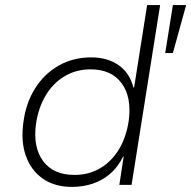

<svg xmlns="http://www.w3.org/2000/svg" viewBox="-20 -725 750 753"><path d="M262 8Q195 8 148.5 -24Q102 -56 81.5 -113.5Q61 -171 72 -247Q82 -322 118 -379Q154 -436 210.5 -468Q267 -500 338 -500Q401 -500 445 -469.5Q489 -439 503 -382H506L557 -705H608L496 0H448L465 -111H463Q442 -69 411.5 -43Q381 -17 343 -4.5Q305 8 262 8ZM272 -39Q330 -39 375 -66.5Q420 -94 448 -142Q476 -190 485 -253Q497 -344 457 -398.5Q417 -453 335 -453Q278 -453 232.5 -425.5Q187 -398 158.5 -349.5Q130 -301 121 -238Q109 -148 149 -93.5Q189 -39 272 -39ZM628 -517 658 -705H710L658 -517Z"/></svg>

Font: Nunito Sans 7pt ExtraLight
Style: Italic
Weight: 250
Italic angle: -9°
Designer: Vernon Adams
Foundry: Vernon Adams
Version: Version 3.101;gftools[0.9.27]